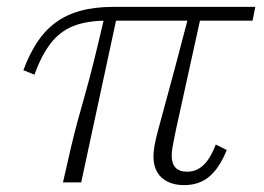

<svg xmlns="http://www.w3.org/2000/svg" viewBox="-20 -530 766 558"><path d="M216 0H163Q176 -58 186 -100.5Q196 -143 206 -179.5Q216 -216 227.5 -256.5Q239 -297 252.5 -351Q266 -405 284 -483H320ZM714 -470H292Q232 -470 192.5 -454Q153 -438 126.5 -403Q100 -368 80 -313L48 -326Q65 -372 87.5 -406.5Q110 -441 141 -464Q172 -487 213.5 -498.5Q255 -510 309 -510H722ZM564 -483 492 -156Q489 -141 486 -126.5Q483 -112 481 -100Q479 -88 479 -78Q479 -55 490 -43Q501 -31 524 -31Q546 -31 562 -42.5Q578 -54 589 -72.5Q600 -91 607 -110L639 -94Q618 -42 588.5 -17Q559 8 515 8Q488 8 468 -1.5Q448 -11 437 -29.5Q426 -48 426 -75Q426 -90 429.5 -109Q433 -128 440.5 -155.5Q448 -183 459.5 -225.5Q471 -268 488 -331Q505 -394 528 -483Z"/></svg>

Font: Roboto Serif Thin
Style: Italic
Weight: 250
Italic angle: -10°
Version: Version 1.007